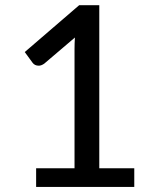

<svg xmlns="http://www.w3.org/2000/svg" viewBox="-20 -740 620 760"><path d="M511.5 0H123V-74H275V-545.5Q275 -569 276.5 -591.5L155 -488Q143.5 -480 133.5 -480Q117.5 -480 109 -491.5L78 -534L293.5 -719.5H373V-74H511.5Z"/></svg>

Font: Verano Sans Medium
Style: Regular
Weight: 500
Designer: Lukasz Dziedzic with Adam Twardoch and Botio Nikoltchev
Foundry: tyPoland Lukasz Dziedzic
Version: Version 3.001;December 28, 2019;FontCreator 12.0.0.2547 64-b